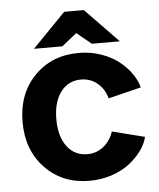

<svg xmlns="http://www.w3.org/2000/svg" viewBox="-51 -745 661 797"><g transform="rotate(-5 279.0 -346.0)"><path d="M291 -524.9Q339.4 -524.9 382.8 -510Q426.3 -495.1 456.8 -471.2Q487.3 -447.3 507.8 -418.2Q528.3 -389.2 535.2 -359.9L398.9 -326.2Q387.7 -366.7 358.6 -390.4Q329.6 -414.1 291 -414.1Q237.8 -414.1 206.3 -372.1Q174.8 -330.1 174.8 -258.8Q174.8 -187 206.3 -145Q237.8 -103 291 -103Q328.1 -103 357.7 -126Q387.2 -148.9 399.9 -188L535.2 -153.8Q528.8 -125.5 508.3 -97.2Q487.8 -68.8 457.3 -45.2Q426.8 -21.5 383.1 -6.8Q339.4 7.8 291 7.8Q178.2 7.8 106.2 -66.7Q34.2 -141.1 34.2 -258.8Q34.2 -376.5 106.2 -450.7Q178.2 -524.9 291 -524.9ZM246.1 -700.2H328.1L465.8 -558.1H349.1L288.1 -607.9L226.1 -558.1H107.9Z"/></g></svg>

Font: LT Superior
Style: Bold
Weight: 400
Designer: Daniel Lyons
Foundry: LyonsType
Version: Version 1.000